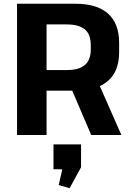

<svg xmlns="http://www.w3.org/2000/svg" viewBox="-20 -720 703 1024"><path d="M70.9 -700H383Q497.4 -700 556.4 -647.2Q615.4 -594.3 615.4 -491.2V-440.8Q615.4 -340.7 556.1 -288.7Q496.9 -236.6 383 -236.6H221.2V-346.3H335.7Q400.6 -346.3 432.4 -373.3Q464.1 -400.3 464.1 -455.8V-478.4Q464.1 -536.8 432.6 -563.2Q401.1 -589.7 335.7 -589.7H192.7L228.3 -628.7V0H70.9ZM351.3 -269 509.1 -268.5 627.4 0H466.5ZM412.3 50V172.1L351.4 283.7L293 266.9L330.8 102.7L391.8 183.3L265.3 182.8V50Z"/></svg>

Font: Pathway Extreme 8pt Thin 12pt
Style: Regular
Weight: 100
Version: Version 1.001;gftools[0.9.26]